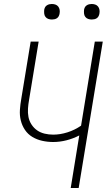

<svg xmlns="http://www.w3.org/2000/svg" viewBox="-20 -944 540 964"><path d="M335 0 378 -264Q347 -248 313.5 -239.5Q280 -231 247 -231Q219 -231 192 -237Q165 -243 142.5 -256.5Q120 -270 105.5 -291.5Q91 -313 84.5 -339Q78 -365 80 -393Q82 -421 87 -449L134 -735H174L126 -443Q122 -421 120.5 -399Q119 -377 123 -356.5Q127 -336 138.5 -318.5Q150 -301 166.5 -289.5Q183 -278 204 -273Q225 -268 247 -268Q282 -268 318.5 -279.5Q355 -291 387 -313L456 -735H496L375 0ZM441 -846Q431 -846 422.5 -849Q414 -852 408.5 -859Q403 -866 402 -875.5Q401 -885 402 -895Q403 -901 406 -907Q409 -913 415 -917Q421 -921 427.5 -922.5Q434 -924 440 -924Q450 -924 458.5 -921Q467 -918 472.5 -911Q478 -904 479.5 -894.5Q481 -885 479 -875Q478 -869 475 -863Q472 -857 466.5 -853Q461 -849 454 -847.5Q447 -846 441 -846ZM241 -846Q231 -846 222.5 -849Q214 -852 208.5 -859Q203 -866 202 -875.5Q201 -885 202 -895Q203 -901 206 -907Q209 -913 215 -917Q221 -921 227.5 -922.5Q234 -924 240 -924Q250 -924 258.5 -921Q267 -918 272.5 -911Q278 -904 279.5 -894.5Q281 -885 279 -875Q278 -869 275 -863Q272 -857 266.5 -853Q261 -849 254 -847.5Q247 -846 241 -846Z"/></svg>

Font: Iosevka Extralight
Style: Italic
Weight: 200
Italic angle: -9°
Monospace: yes
Designer: Belleve Invis
Foundry: Belleve Invis
Version: Version 32.5.0; ttfautohint (v1.8.4)